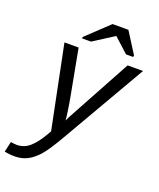

<svg xmlns="http://www.w3.org/2000/svg" viewBox="-224 -829 942 1138"><g transform="rotate(20 246.5 -260.0)"><path d="M7.8 207.5Q-27.3 207.5 -56.6 200.7L-41.5 135.3Q-19.5 139.2 -3.9 139.2Q42.5 139.2 77.9 107.9Q113.3 76.7 147.5 17.1L160.6 -5.9L54.7 -528.3H144L198.7 -236.3Q206.1 -197.3 212.4 -153.1Q218.8 -108.9 219.2 -95.7Q224.1 -106.4 231.9 -122.1Q239.7 -137.7 453.1 -528.3H550.3L244.6 0Q190.4 94.2 157.5 132.1Q124.5 169.9 88.6 188.7Q52.7 207.5 7.8 207.5ZM468.8 -596.2 466.8 -586.4H421.9L331.1 -668.9H330.1L200.7 -586.4H144L146 -596.2L285.6 -728H385.3Z"/></g></svg>

Font: Liberation Sans
Style: Italic
Weight: 400
Italic angle: -12°
Designer: Steve Matteson
Foundry: Ascender Corporation
Version: Version 2.1.5